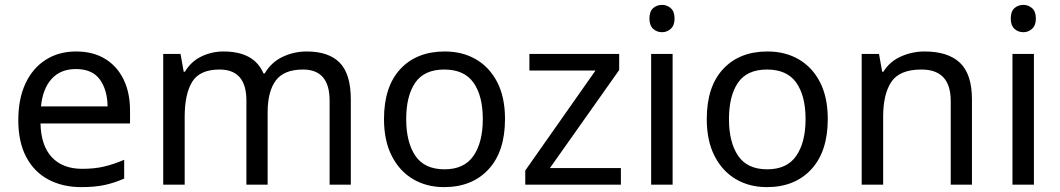

<svg xmlns="http://www.w3.org/2000/svg" viewBox="-20 -757 4343 787"><path d="M292 -546Q361 -546 410.5 -516Q460 -486 486.5 -431.5Q513 -377 513 -304V-251H146Q148 -160 192.5 -112.5Q237 -65 317 -65Q368 -65 407.5 -74.5Q447 -84 489 -102V-25Q448 -7 408 1.5Q368 10 313 10Q237 10 178.5 -21Q120 -52 87.5 -113.5Q55 -175 55 -264Q55 -352 84.5 -415Q114 -478 167.5 -512Q221 -546 292 -546ZM291 -474Q228 -474 191.5 -433.5Q155 -393 148 -321H421Q420 -389 389 -431.5Q358 -474 291 -474Z M1237 -546Q1328 -546 1373 -499.5Q1418 -453 1418 -349V0H1331V-345Q1331 -472 1222 -472Q1144 -472 1110.5 -427Q1077 -382 1077 -296V0H990V-345Q990 -472 880 -472Q799 -472 768 -422Q737 -372 737 -278V0H649V-536H720L733 -463H738Q763 -505 805.5 -525.5Q848 -546 896 -546Q1022 -546 1060 -456H1065Q1092 -502 1138.5 -524Q1185 -546 1237 -546Z M2050 -269Q2050 -136 1982.5 -63Q1915 10 1800 10Q1729 10 1673.5 -22.5Q1618 -55 1586 -117.5Q1554 -180 1554 -269Q1554 -402 1621 -474Q1688 -546 1803 -546Q1876 -546 1931.5 -513.5Q1987 -481 2018.5 -419.5Q2050 -358 2050 -269ZM1645 -269Q1645 -174 1682.5 -118.5Q1720 -63 1802 -63Q1883 -63 1921 -118.5Q1959 -174 1959 -269Q1959 -364 1921 -418Q1883 -472 1801 -472Q1719 -472 1682 -418Q1645 -364 1645 -269Z M2525 0H2133V-58L2421 -468H2150V-536H2518V-470L2234 -68H2525Z M2694 -737Q2714 -737 2729.5 -723.5Q2745 -710 2745 -681Q2745 -653 2729.5 -639Q2714 -625 2694 -625Q2672 -625 2657 -639Q2642 -653 2642 -681Q2642 -710 2657 -723.5Q2672 -737 2694 -737ZM2737 -536V0H2649V-536Z M3373 -269Q3373 -136 3305.5 -63Q3238 10 3123 10Q3052 10 2996.5 -22.5Q2941 -55 2909 -117.5Q2877 -180 2877 -269Q2877 -402 2944 -474Q3011 -546 3126 -546Q3199 -546 3254.5 -513.5Q3310 -481 3341.5 -419.5Q3373 -358 3373 -269ZM2968 -269Q2968 -174 3005.5 -118.5Q3043 -63 3125 -63Q3206 -63 3244 -118.5Q3282 -174 3282 -269Q3282 -364 3244 -418Q3206 -472 3124 -472Q3042 -472 3005 -418Q2968 -364 2968 -269Z M3770 -546Q3866 -546 3915 -499.5Q3964 -453 3964 -349V0H3877V-343Q3877 -472 3757 -472Q3668 -472 3634 -422Q3600 -372 3600 -278V0H3512V-536H3583L3596 -463H3601Q3627 -505 3673 -525.5Q3719 -546 3770 -546Z M4175 -737Q4195 -737 4210.5 -723.5Q4226 -710 4226 -681Q4226 -653 4210.5 -639Q4195 -625 4175 -625Q4153 -625 4138 -639Q4123 -653 4123 -681Q4123 -710 4138 -723.5Q4153 -737 4175 -737ZM4218 -536V0H4130V-536Z"/></svg>

Font: Noto Sans Test
Style: Regular
Weight: 400
Version: Version 1.002; ttfautohint (v1.8.4.7-5d5b)